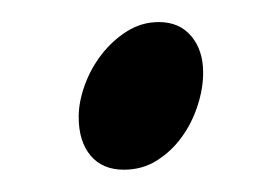

<svg xmlns="http://www.w3.org/2000/svg" viewBox="-20 -397 240 174"><path d="M164.1 -331.1Q164.1 -316.4 158.9 -300.8Q153.8 -285.2 144.5 -272.5Q135.3 -259.8 122.1 -251.5Q108.9 -243.2 92.3 -243.2Q72.8 -243.2 62 -256.1Q51.3 -269 51.3 -291Q51.3 -304.7 56.9 -320.1Q62.5 -335.4 72.3 -347.9Q82 -360.4 95.2 -368.7Q108.4 -377 124 -377Q142.6 -377 153.3 -364.3Q164.1 -351.6 164.1 -331.1Z"/></svg>

Font: Gentium Plus CyrE
Style: Italic
Weight: 400
Italic angle: -8°
Designer: J. Victor Gaultney, Annie Olsen, Iska Routamaa, Becca Hirsbrunner
Foundry: SIL International
Version: Version 5.000